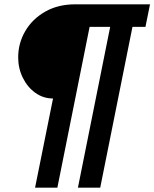

<svg xmlns="http://www.w3.org/2000/svg" viewBox="-20 -718 713 887"><path d="M142 149 225 -263Q180 -263 143.5 -289Q107 -315 85.5 -358.5Q64 -402 64 -453Q64 -518 96.5 -574Q129 -630 188.5 -664Q248 -698 327 -698H673L652 -594H592L443 149H340L489 -594H394L245 149Z"/></svg>

Font: IBM Plex Sans
Style: Bold Italic
Weight: 700
Italic angle: -11.31°
Designer: Mike Abbink, Paul van der Laan, Pieter van Rosmalen
Foundry: Bold Monday
Version: Version 3.201